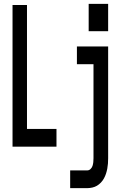

<svg xmlns="http://www.w3.org/2000/svg" viewBox="-20 -761 640 996"><path d="M440 -599V-741H541V-599ZM45 0V-735H120V-92H273V0ZM344 215V123H432Q442 123 449.5 116Q457 109 460 99.5Q463 90 464 80Q465 70 465 60V-428H379V-520H541V60Q541 74 540 87.5Q539 101 536.5 114Q534 127 530 139.5Q526 152 519.5 164Q513 176 503.5 186Q494 196 483 202.5Q472 209 458.5 212Q445 215 432 215Z"/></svg>

Font: Iosevka SS04 Semibold Extended
Style: Regular
Weight: 600
Width: 7
Monospace: yes
Designer: Belleve Invis
Foundry: Belleve Invis
Version: Version 19.0.0; ttfautohint (v1.8.4)